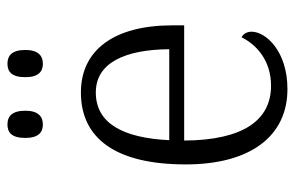

<svg xmlns="http://www.w3.org/2000/svg" viewBox="-158 -623 791 515"><g transform="rotate(-90 237.5 -365.5)"><path d="M324 -646C345 -646 361 -658 361 -693C361 -730 345 -741 324 -741C303 -741 288 -730 288 -693C288 -658 303 -646 324 -646ZM161 -646C182 -646 198 -658 198 -693C198 -730 182 -741 161 -741C140 -741 125 -730 125 -693C125 -658 140 -646 161 -646ZM256 10C359 10 410 -49 410 -86C410 -100 403 -109 395 -113C374 -71 331 -34 265 -34C173 -34 119 -108 118 -267H427V-299C427 -456 360 -544 247 -544C124 -544 54 -451 54 -263C54 -89 130 10 256 10ZM363 -307H119C125 -431 164 -504 247 -504C327 -504 362 -425 363 -307Z"/></g></svg>

Font: Noto Serif Myanmar SemiCondensed Light
Style: Regular
Weight: 300
Width: 4
Designer: Ben Mitchell and the Monotype Design Team
Foundry: Monotype Imaging Inc.
Version: Version 2.106